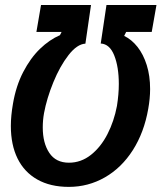

<svg xmlns="http://www.w3.org/2000/svg" viewBox="-20 -745 648 770"><path d="M588.5 -617H486L478 -601Q508 -586.5 531.5 -556.8Q555 -527 568.5 -484Q582 -441 582 -388Q582 -350.5 574.5 -308.5Q558 -214 512.8 -143Q467.5 -72 400.8 -33.8Q334 4.5 256 4.5Q182 4.5 129.8 -25Q77.5 -54.5 50.5 -109.2Q23.5 -164 23.5 -240Q23.5 -280.5 32 -329Q44 -400 73 -456Q102 -512 140.2 -549Q178.5 -586 220.5 -604L227 -617H126L144.5 -725H345L322.5 -570Q289 -568 254.8 -524Q220.5 -480 194 -415.2Q167.5 -350.5 156.5 -291Q151.5 -263 151.5 -234Q151.5 -171 177.8 -131.8Q204 -92.5 256.5 -92.5Q305 -92.5 344.8 -124Q384.5 -155.5 411 -207.2Q437.5 -259 449 -320Q456.5 -367.5 456.5 -408Q456.5 -476.5 438.2 -522.5Q420 -568.5 384 -570.5L407 -725H607.5Z"/></svg>

Font: JuliaMono ExtraBoldItalic
Style: Regular
Weight: 800
Italic angle: -9°
Monospace: yes
Designer: cormullion
Foundry: corm
Version: Version 0.049; ttfautohint (v1.8.4)